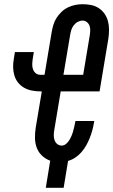

<svg xmlns="http://www.w3.org/2000/svg" viewBox="-20 -763 540 914"><path d="M283 131H198L219 2Q197 -6 180 -22Q163 -38 155 -59.5Q147 -81 146.5 -105.5Q146 -130 150 -155L179 -328H172Q151 -328 131 -332Q111 -336 94.5 -345.5Q78 -355 66 -370Q54 -385 48.5 -403.5Q43 -422 42.5 -442.5Q42 -463 46 -484L51 -515H141L136 -484Q134 -471 133.5 -458Q133 -445 137 -433.5Q141 -422 150 -414.5Q159 -407 172 -407H192L226 -610Q229 -627 234 -644.5Q239 -662 249 -677.5Q259 -693 273 -706.5Q287 -720 304 -728Q321 -736 338.5 -739.5Q356 -743 373 -743Q394 -743 414 -739Q434 -735 450.5 -724Q467 -713 478 -697Q489 -681 494 -662Q499 -643 499 -622Q499 -601 496 -580L454 -328H269L238 -142Q236 -130 236 -118Q236 -106 240 -95Q244 -84 253 -77Q262 -70 274 -70Q285 -70 294.5 -78Q304 -86 310 -96Q316 -106 320.5 -116.5Q325 -127 328 -138Q331 -149 333.5 -159.5Q336 -170 338 -181L339 -187H429L427 -177Q424 -159 419 -141Q414 -123 407 -105.5Q400 -88 390.5 -71Q381 -54 368 -39Q355 -24 338.5 -13Q322 -2 304 3ZM282 -407H376L407 -593Q409 -605 409.5 -617Q410 -629 406.5 -639.5Q403 -650 394 -657.5Q385 -665 373 -665Q362 -665 350.5 -659Q339 -653 331 -642.5Q323 -632 319.5 -620.5Q316 -609 314 -597Z"/></svg>

Font: Iosevka Term Curly SmBd Obl
Style: Regular
Weight: 600
Italic angle: -9°
Designer: Belleve Invis
Foundry: Belleve Invis
Version: Version 32.3.0